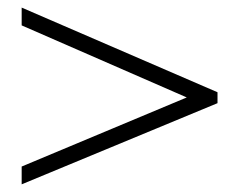

<svg xmlns="http://www.w3.org/2000/svg" viewBox="-20 -603 640 506"><path d="M553.2 -331.1 37.1 -117.2V-164.1L472.2 -346.2L37.1 -536.1V-583L553.2 -359.9Z"/></svg>

Font: Chandrasa
Style: Regular
Weight: 400
Designer: R.S. Wihananto
Foundry: R.S. Wihananto
Version: Version 2.0.1